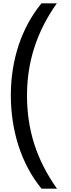

<svg xmlns="http://www.w3.org/2000/svg" viewBox="-20 -906 425 1152"><path d="M45 -335C45 -126 105 74 229 226H322C199 53 142 -126 142 -334C142 -538 203 -720 321 -886H229C108 -739 45 -544 45 -335Z"/></svg>

Font: Noto Sans Kannada UI Condensed Medium
Style: Regular
Weight: 500
Width: 3
Designer: Jelle Bosma - Monotype Design Team
Foundry: Monotype Imaging Inc.
Version: Version 2.005